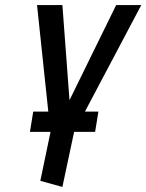

<svg xmlns="http://www.w3.org/2000/svg" viewBox="-20 -520 577 757"><path d="M111 -80 98 0H355L368 -80ZM537 -500H438L254 -125L226 -500H126L179 1L139 193L226 217L272 1Z"/></svg>

Font: Advent Pro SemiBold
Style: Italic
Weight: 600
Italic angle: -12°
Version: Version 3.000